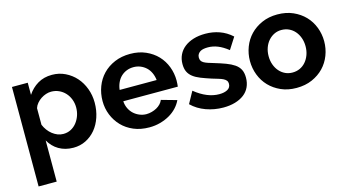

<svg xmlns="http://www.w3.org/2000/svg" viewBox="-81 -848 2495 1374"><g transform="rotate(-15 1166.0 -160.5)"><path d="M375 10Q344 10 317 3Q290 -4 267 -17.5Q244 -31 226 -50Q208 -69 195 -92V213H61V-524H178V-434Q208 -480 253.5 -507Q299 -534 359 -534Q412 -534 457 -512Q502 -490 534.5 -453.5Q567 -417 585.5 -367.5Q604 -318 604 -263Q604 -206 587 -155.5Q570 -105 539.5 -68.5Q509 -32 467 -11Q425 10 375 10ZM330 -104Q361 -104 386 -117Q411 -130 429 -152.5Q447 -175 457 -203.5Q467 -232 467 -264Q467 -296 456 -324.5Q445 -353 425.5 -374Q406 -395 379.5 -407Q353 -419 322 -419Q303 -419 283.5 -412.5Q264 -406 246.5 -394.5Q229 -383 215 -366.5Q201 -350 195 -331V-208Q204 -186 218.5 -166.5Q233 -147 250.5 -133.5Q268 -120 288 -112Q308 -104 330 -104Z M938 10Q873 10 822 -11.5Q771 -33 735.5 -70Q700 -107 680.5 -155.5Q661 -204 661 -258Q661 -314 680 -364.5Q699 -415 735 -452.5Q771 -490 822.5 -512Q874 -534 938 -534Q1002 -534 1053 -511.5Q1104 -489 1139 -452Q1174 -415 1192.5 -366Q1211 -317 1211 -264Q1211 -251 1210 -239Q1209 -227 1208 -219H804Q806 -189 818 -164.5Q830 -140 849 -123Q868 -106 892 -96.5Q916 -87 941 -87Q961 -87 981 -92.5Q1001 -98 1017.5 -107Q1034 -116 1047 -129.5Q1060 -143 1066 -159L1180 -127Q1166 -97 1142.5 -72Q1119 -47 1087.5 -29Q1056 -11 1018 -0.5Q980 10 938 10ZM1074 -304Q1071 -333 1059.5 -358Q1048 -383 1029.5 -400Q1011 -417 987.5 -426.5Q964 -436 937 -436Q909 -436 885.5 -426.5Q862 -417 844 -400Q826 -383 814.5 -358Q803 -333 800 -304Z M1486 10Q1419 10 1358 -12Q1297 -34 1253 -77L1301 -164Q1348 -126 1393 -108Q1438 -90 1481 -90Q1520 -90 1543.5 -103.5Q1567 -117 1567 -145Q1567 -159 1559.5 -168.5Q1552 -178 1538 -185Q1524 -192 1503.5 -198Q1483 -204 1457 -212Q1414 -226 1381 -239Q1348 -252 1326 -269Q1304 -286 1293 -309Q1282 -332 1282 -366Q1282 -404 1297 -435Q1312 -466 1340 -488Q1368 -510 1407 -522Q1446 -534 1495 -534Q1550 -534 1599.5 -516.5Q1649 -499 1691 -461L1636 -375Q1597 -406 1561 -420.5Q1525 -435 1488 -435Q1472 -435 1457 -432.5Q1442 -430 1431.5 -423.5Q1421 -417 1414 -406.5Q1407 -396 1407 -381Q1407 -367 1412.5 -357.5Q1418 -348 1430 -341Q1442 -334 1460 -328Q1478 -322 1502 -315Q1549 -301 1585 -287.5Q1621 -274 1646 -257Q1671 -240 1683.5 -216Q1696 -192 1696 -156Q1696 -117 1681.5 -86Q1667 -55 1639.5 -34Q1612 -13 1573 -1.5Q1534 10 1486 10Z M2028 10Q1964 10 1913.5 -12.5Q1863 -35 1827.5 -72Q1792 -109 1773 -158.5Q1754 -208 1754 -262Q1754 -316 1773 -365.5Q1792 -415 1827.5 -452Q1863 -489 1914 -511.5Q1965 -534 2028 -534Q2093 -534 2144 -511.5Q2195 -489 2230.5 -452Q2266 -415 2285 -365.5Q2304 -316 2304 -262Q2304 -208 2285 -158.5Q2266 -109 2230.5 -72Q2195 -35 2144 -12.5Q2093 10 2028 10ZM1892 -261Q1892 -227 1902.5 -198Q1913 -169 1931.5 -148Q1950 -127 1974.5 -115.5Q1999 -104 2028 -104Q2058 -104 2083 -115.5Q2108 -127 2126.5 -148.5Q2145 -170 2155.5 -199Q2166 -228 2166 -262Q2166 -296 2155.5 -325Q2145 -354 2126.5 -375Q2108 -396 2083 -407.5Q2058 -419 2028 -419Q1999 -419 1974.5 -407Q1950 -395 1931.5 -374Q1913 -353 1902.5 -324Q1892 -295 1892 -261Z"/></g></svg>

Font: Rising Sun
Style: Bold
Weight: 700
Designer: Matt McInerney, Pablo Impallari, Rodrigo Fuenzalida (Raleway font), Stephen Hutchings (Greek), Cristiano Sobral (main ch
Foundry: The Rising Sun Project Authors
Version: Version 4.327; ttfautohint (v1.8.4.7-5d5b-dirty)